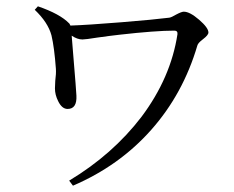

<svg xmlns="http://www.w3.org/2000/svg" viewBox="-20 -537 740 608"><path d="M211 51 199 35Q337 -48 428 -167Q521 -291 542 -429Q543 -440 532 -440Q473 -440 358 -427Q331 -424 288 -418Q251 -412 241 -412Q225 -412 207 -424Q208 -407 213 -350Q221 -255 222 -234Q224 -192 194 -192Q176 -192 164 -217Q154 -237 154 -257Q154 -265 155 -281Q158 -304 157 -319Q152 -387 143 -425Q132 -466 90 -506L100 -517Q170 -493 199 -463L200 -462Q202 -458 203 -456Q259 -458 364 -466.5Q469 -475 516 -481Q523 -482 538 -491Q555 -500 562 -500Q581 -500 610.5 -474.5Q640 -449 640 -434Q640 -426 623 -413Q607 -401 605 -393Q560 -240 459 -126Q358 -12 211 51Z"/></svg>

Font: Cactus Classical Serif
Style: Regular
Weight: 400
Designer: Henry Chan (via Glyphwiki)、田海東、宇文滿月
Foundry: Moonlit Owen
Version: Version 1.000